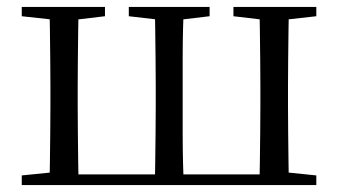

<svg xmlns="http://www.w3.org/2000/svg" viewBox="-20 -536 980 556"><path d="M123 0Q124 -24 124.5 -65Q125 -106 125.5 -150Q126 -194 126 -229V-288Q126 -322 125.5 -366Q125 -410 124.5 -451Q124 -492 123 -516H208Q207 -492 206.5 -451Q206 -410 205.5 -366Q205 -322 205 -288V-229Q205 -194 205.5 -150Q206 -106 206.5 -65Q207 -24 208 0ZM428 0Q429 -24 429.5 -65Q430 -106 430.5 -150Q431 -194 431 -229V-288Q431 -322 430.5 -366Q430 -410 429.5 -451Q429 -492 428 -516H512Q511 -492 510 -451Q509 -410 509 -366Q509 -322 509 -288V-229Q509 -194 509 -150Q509 -106 510 -65Q511 -24 512 0ZM731 0Q732 -24 732.5 -65Q733 -106 733.5 -150Q734 -194 734 -229V-288Q734 -322 733.5 -366Q733 -410 732.5 -451Q732 -492 731 -516H817Q816 -492 815.5 -451Q815 -410 814.5 -366Q814 -322 814 -288V-229Q814 -194 814.5 -150Q815 -106 815.5 -65Q816 -24 817 0ZM43 -489V-516H284V-489L183 -477H153ZM353 -489V-516H587V-489L486 -477H457ZM656 -489V-516H896V-489L789 -477H758ZM43 0V-28L152 -39H167V0ZM772 0V-39H789L896 -28V0ZM167 0V-31H772V0Z"/></svg>

Font: Noto Serif KR
Style: Regular
Weight: 400
Designer: Ryoko NISHIZUKA  (kana & ideographs); Frank Grießhammer (Latin, Greek & Cyrillic); Wenlong ZHANG  (bopomofo); Sandoll Co
Foundry: Adobe
Version: Version 2.003-H1;hotconv 1.1.1;makeotfexe 2.6.0